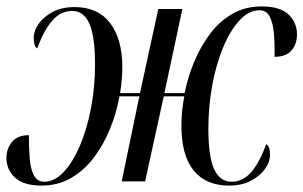

<svg xmlns="http://www.w3.org/2000/svg" viewBox="-29 -565 945 598"><path d="M101 13Q44 13 17.5 -12Q-9 -37 -9 -73Q-9 -102 8.5 -123Q26 -144 61 -144Q61 -105 63.5 -72Q66 -39 76.5 -19Q87 1 109 1Q141 1 169.5 -29.5Q198 -60 220 -111.5Q242 -163 254.5 -228.5Q267 -294 267 -364Q267 -451 249.5 -491Q232 -531 196 -531Q160 -531 133.5 -500.5Q107 -470 87 -414Q76 -421 76 -446Q76 -469 91.5 -491Q107 -513 135.5 -528Q164 -543 203 -543Q276 -543 314 -493Q352 -443 352 -356Q352 -318 345 -275H407L464 -537H539L483 -275H546Q556 -325 576 -373Q596 -421 625.5 -460Q655 -499 695 -522Q735 -545 786 -545Q843 -545 869.5 -520Q896 -495 896 -458Q896 -428 879 -408Q862 -388 826 -388Q827 -428 824 -461Q821 -494 811 -513.5Q801 -533 779 -533Q746 -533 717 -501.5Q688 -470 666 -417.5Q644 -365 632 -299Q620 -233 620 -165Q620 -77 638 -38Q656 1 692 1Q728 1 754 -29.5Q780 -60 800 -116Q812 -110 812 -83Q812 -61 796.5 -39Q781 -17 752.5 -2Q724 13 684 13Q613 13 574.5 -33.5Q536 -80 536 -175Q536 -218 545 -265H481L423 0H350L405 -265H343Q334 -214 314 -164.5Q294 -115 264 -75Q234 -35 193 -11Q152 13 101 13Z"/></svg>

Font: Noto Serif Display Condensed
Style: Italic
Weight: 400
Width: 3
Italic angle: -12°
Designer: Monotype Design Team
Foundry: Monotype Imaging Inc.
Version: Version 2.009